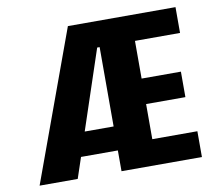

<svg xmlns="http://www.w3.org/2000/svg" viewBox="-77 -792 1005 883"><g transform="rotate(-10 425.0 -350.0)"><path d="M38.5 0 294 -700H796.5V-579.5H586V-403.5H769.5V-284.5H586V-120.5H796.5V0H421V-97H249L216.5 0ZM421 -579.5H409.5L286 -209H421Z"/></g></svg>

Font: Trispace
Style: Bold
Weight: 700
Designer: Tyler Finck
Foundry: Etcetera Type Company
Version: Version 1.210; ttfautohint (v1.8.3)